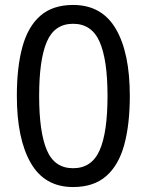

<svg xmlns="http://www.w3.org/2000/svg" viewBox="-20 -745 591 775"><path d="M275 10Q160 10 104 -87.5Q48 -185 48 -358Q48 -474 70.5 -556Q93 -638 143 -681.5Q193 -725 275 -725Q391 -725 447.5 -628.5Q504 -532 504 -358Q504 -243 481.5 -160.5Q459 -78 408.5 -34Q358 10 275 10ZM275 -66Q350 -66 382 -138Q414 -210 414 -358Q414 -504 382 -576.5Q350 -649 275 -649Q200 -649 169 -576.5Q138 -504 138 -358Q138 -212 169 -139Q200 -66 275 -66Z"/></svg>

Font: ubangla25
Style: Book
Weight: 400
Designer: Jelle Bosma - Monotype Design Team
Foundry: Monotype Imaging Inc.
Version: Version 2.003